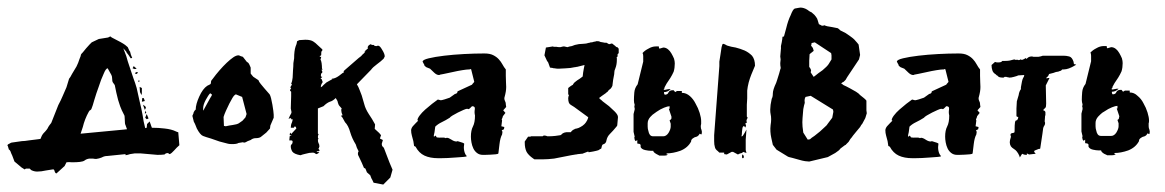

<svg xmlns="http://www.w3.org/2000/svg" viewBox="-20 -412 3136 517"><path d="M197 -52 203 -70Q208 -91 219 -111Q221 -115 224 -116Q226 -117 227 -121Q229 -125 234 -143Q239 -160 246 -179Q252 -198 259 -213Q265 -228 270 -228L280 -210Q282 -206 282 -200Q282 -193 284 -190L289 -183Q293 -162 298 -143Q304 -123 308 -115L314 -103Q316 -101 316 -90Q316 -78 318 -75L322 -64L313 -63ZM460 -56Q458 -56 454 -58Q442 -64 423 -66Q407 -68 389 -68L386 -76Q386 -78 385 -79L383 -85L376 -78L375 -68L371 -67Q366 -86 364 -102Q361 -119 356 -139L348 -175L344 -188L339 -202L329 -232L324 -247L320 -261Q315 -274 312 -282L320 -273Q320 -271 326 -264Q331 -257 332 -255L336 -256Q332 -264 330 -274H329Q326 -281 324 -285L317 -291Q313 -294 304 -299Q296 -303 281 -311L277 -314L271 -311L246 -307L227 -298L226 -297L225 -296Q223 -294 221 -292L212 -282L203 -271Q198 -266 198 -265Q198 -262 194 -253Q191 -243 186 -233L174 -213Q169 -203 166 -200Q163 -189 159 -177L149 -154Q144 -142 137 -129L118 -81Q113 -75 110 -70Q108 -64 97 -53Q92 -47 89 -38L82 -37L58 -34Q46 -32 39 -32L11 -28Q10 -28 5 -25Q0 -23 0 -20L1 -19L4 -9Q6 -9 8 -5Q10 1 13 7Q16 15 19 23Q25 28 31 33Q37 39 46 44H47L48 43Q48 43 50 42Q54 42 60 42Q62 44 64 46Q72 50 80 50Q91 50 104 47Q116 45 123 44Q126 44 127 49Q129 55 132 55L154 35L159 25Q165 24 174 25Q187 25 195 24Q204 23 208 20Q213 16 221 15H230Q235 16 239 16Q247 15 254 12Q261 8 269 8L318 3V6Q325 5 330 3Q336 2 343 1Q348 1 358 1Q369 2 381 3Q393 4 404 5Q415 5 423 4L425 2Q430 0 430 0L434 1Q436 3 437 3Q442 1 449 -7Q456 -15 463 -21ZM346 -213H348Q351 -215 351 -217Q351 -218 350 -218Q344 -218 344 -214Q344 -213 346 -213ZM348 -227 340 -234 337 -228 343 -226ZM354 -197 352 -191 356 -193ZM370 -106 374 -108 371 -114ZM375 -91 380 -93 375 -105 371 -95ZM370 -116 373 -122 371 -126 365 -130ZM370 -140 367 -148H363L362 -138ZM357 -164 361 -156 362 -161V-175L356 -178Z M501 -107Q501 -109 502 -110.5Q503 -112 504 -114L507 -117Q507 -131 516.5 -152Q526 -173 538 -181L546 -185Q548 -186 548 -189.5Q548 -193 549 -195L553 -200Q561 -211 571 -222.5Q581 -234 590.5 -243Q600 -252 608 -257.5Q616 -263 622 -263Q624 -263 625.5 -262Q627 -261 634 -259L645 -245Q649 -244 652 -237L655 -230V-214L658 -210Q660 -208 661 -206.5Q662 -205 664 -204L676 -196Q677 -192 682 -186Q687 -180 692 -174L706 -158Q708 -155 710 -147Q712 -139 713.5 -130Q715 -121 716 -113.5Q717 -106 717 -103V-95L708 -74L707 -66L697 -55L682 -43Q677 -40 669 -40Q661 -40 655 -35L647 -32Q641 -28 637 -28Q636 -28 635.5 -28.5Q635 -29 634 -29L622 -27Q618 -24 605 -24Q598 -24 594 -25L571 -31L548 -39Q534 -43 526.5 -46Q519 -49 510 -66Q508 -71 506 -76Q504 -81 502 -84L498 -100ZM583 -73 588 -72Q596 -74 607 -75.5Q618 -77 623 -80L633 -87L641 -96L644 -105L632 -151L615 -158L612 -156Q610 -155 606 -148.5Q602 -142 597.5 -133Q593 -124 588.5 -114Q584 -104 582 -97ZM546 -161Q541 -156 534 -143Q527 -130 527 -120Q527 -116 528 -114L530 -119L546 -148Q550 -154 551 -157Z M1014 -13 1012 -16Q1008 -18 1008 -25L1011 -35L1003 -39L1006 -48L1001 -54L989 -65L990 -77Q982 -92 973 -105Q964 -119 961 -131L954 -155Q954 -156 949 -168Q945 -179 941 -185L979 -224Q984 -231 995 -239Q1006 -247 1013 -254L1016 -260Q1016 -267 1009 -278Q1003 -289 998 -289Q996 -289 995 -288Q994 -288 992 -288Q990 -288 988 -289Q987 -291 986 -291H981Q980 -291 980 -292Q980 -293 979 -293Q977 -293 973 -290Q970 -287 970 -284L971 -282L961 -273H964L962 -271Q961 -269 956 -265Q952 -260 950 -259L946 -256L908 -223L905 -220Q905 -219 906 -219Q906 -219 906 -217Q904 -217 893 -208Q882 -200 873 -200L875 -199L859 -190L851 -183Q848 -179 844 -177V-179Q844 -184 849 -191L846 -199L844 -200Q843 -200 843 -201Q843 -200 848 -205Q844 -205 844 -208Q844 -214 846 -215Q848 -215 848 -219Q847 -222 846 -223Q846 -225 847 -225Q848 -224 849 -226L847 -227Q847 -235 846 -242Q845 -249 843 -251L844 -255L845 -259H842Q841 -259 841 -260Q841 -262 843 -262Q845 -262 845 -265V-268Q845 -273 846 -274Q848 -275 848 -277V-279L836 -290Q829 -297 824 -300Q817 -305 802 -305L786 -304L780 -301Q779 -293 776 -287Q772 -275 772 -255Q771 -250 770 -242Q770 -234 769 -223L768 -203Q767 -193 764 -186L766 -185Q766 -183 764 -181Q762 -178 762 -176L764 -174Q761 -171 761 -169Q761 -167 763 -166Q764 -166 764 -164V-153L763 -120L765 -110Q765 -107 761 -101Q758 -95 757 -92Q758 -92 759 -93L763 -94Q765 -90 766 -90L767 -91H768Q768 -87 766 -82Q763 -76 763 -68Q771 -68 771 -68Q772 -69 774 -72Q777 -70 777 -69Q777 -68 778 -66L764 -51L762 -55Q760 -53 760 -48Q764 -48 766 -49L760 -45L759 -34H765Q768 -33 768 -31Q768 -26 766 -24Q763 -22 763 -18Q763 -11 767 -4Q772 3 789 6Q794 4 803 2Q813 -1 822 -1Q827 -1 831 3Q835 3 840 -2L832 -3L837 -6V-4L841 -7L837 -12L839 -13Q839 -15 839 -15Q840 -16 840 -18Q840 -23 838 -26Q836 -29 836 -36L838 -39Q836 -39 836 -43Q836 -47 838 -51L836 -52V-120L851 -126Q860 -135 868 -138Q876 -140 884 -148L887 -143Q889 -141 890 -135Q892 -129 893 -128L900 -120Q900 -118 899 -118Q899 -118 899 -116V-114Q899 -113 900 -108Q902 -104 902 -103V-101H899V-99Q903 -95 904 -92L909 -83Q918 -74 923 -56Q928 -39 938 -23L941 -14L946 -4Q944 -4 944 0Q943 4 946 9Q949 15 954 26L960 40L964 42L968 52L977 60Q978 63 980 68Q983 73 986 80L1012 85L1031 66L1037 45Q1029 27 1022 8Q1015 -10 1014 -13Z M1212 -32Q1230 -27 1230 -25L1229 -16Q1229 -5 1233 3Q1235 7 1237 8Q1237 10 1228.5 10.5Q1220 11 1208.5 12Q1197 13 1185.5 13.5Q1174 14 1167 14H1160Q1138 14 1123 7Q1108 0 1099 -17L1095 -19L1093 -32Q1091 -40 1089 -47Q1087 -54 1087 -62Q1088 -68 1092 -72.5Q1096 -77 1099.5 -80.5Q1103 -84 1105 -86Q1107 -88 1104 -88Q1104 -93 1110 -101Q1116 -109 1125 -117Q1134 -125 1143.5 -132.5Q1153 -140 1159 -144L1167 -142Q1169 -142 1177.5 -144.5Q1186 -147 1191 -149L1205 -159Q1212 -160 1212 -166L1251 -184Q1252 -186 1254.5 -188.5Q1257 -191 1257 -192L1249 -224Q1249 -226 1246 -226Q1245 -226 1245 -225.5Q1245 -225 1244 -225H1242Q1237 -225 1224.5 -223Q1212 -221 1199 -218Q1186 -215 1175.5 -213Q1165 -211 1165 -211Q1164 -210 1162 -210Q1156 -210 1149.5 -216Q1143 -222 1138 -227L1128 -231L1123 -235Q1123 -237 1122 -238.5Q1121 -240 1120 -242L1118 -246Q1118 -251 1134.5 -255Q1151 -259 1176 -262Q1201 -265 1229.5 -266.5Q1258 -268 1282 -268H1285Q1299 -268 1308 -263.5Q1317 -259 1323 -252.5Q1329 -246 1333 -238.5Q1337 -231 1342 -225V-208Q1342 -197 1342.5 -190.5Q1343 -184 1343 -178Q1343 -172 1342 -165.5Q1341 -159 1338 -148Q1338 -143 1340 -139.5Q1342 -136 1342 -132V-131L1343 -124L1335 -115L1341 -108L1334 -99Q1334 -97 1332.5 -94Q1331 -91 1331 -89L1332 -88L1330 -72L1338 -70L1337 -64L1331 -61L1333 -57L1332 -50Q1327 -41 1325 -24Q1323 -7 1322 1Q1321 3 1314.5 3.5Q1308 4 1300.5 4.5Q1293 5 1286.5 5Q1280 5 1280 5Q1271 5 1264.5 0Q1258 -5 1254.5 -12.5Q1251 -20 1249.5 -28.5Q1248 -37 1248 -44Q1248 -61 1253.5 -71.5Q1259 -82 1259 -101Q1257 -109 1258.5 -117.5Q1260 -126 1251 -126Q1249 -124 1246.5 -121.5Q1244 -119 1242 -118Q1241 -119 1237 -119Q1235 -119 1228 -116Q1221 -113 1213 -109Q1205 -105 1198.5 -101Q1192 -97 1191 -95Q1180 -88 1169.5 -83Q1159 -78 1152 -71L1150 -56Q1150 -55 1149 -51.5Q1148 -48 1148 -45L1149 -44L1153 -47L1156 -42Q1163 -41 1170 -41.5Q1177 -42 1180 -40Q1181 -40 1181.5 -40.5Q1182 -41 1183 -41Q1188 -41 1195.5 -36Q1203 -31 1209 -31Q1211 -31 1212 -32Z M1644 -284Q1639 -285 1637 -288L1628 -295L1620 -293L1613 -297H1611H1610H1608L1603 -298L1597 -299Q1593 -301 1591 -301H1584V-300H1582Q1580 -300 1574 -298H1570L1569 -297H1568H1567Q1558 -294 1550 -294Q1539 -294 1528 -291L1520 -288Q1513 -287 1508 -285L1499 -287H1498Q1496 -287 1489 -285H1487Q1483 -285 1478 -286Q1475 -286 1473 -286H1472H1471L1469 -287L1450 -284L1446 -263L1453 -248L1456 -244L1461 -230L1468 -229Q1470 -228 1474 -228Q1478 -227 1484 -227L1503 -228Q1513 -229 1516 -229L1527 -231H1528L1533 -232H1534Q1547 -235 1554 -237L1552 -227Q1550 -217 1549 -206L1541 -200Q1534 -196 1527 -190Q1524 -187 1522 -183H1521L1518 -181L1515 -179L1510 -175V-158L1512 -156Q1510 -151 1510 -147Q1510 -140 1512 -135Q1514 -131 1518 -129Q1521 -127 1526 -124L1563 -97L1564 -96Q1563 -92 1561 -88Q1558 -82 1554 -78Q1549 -73 1543 -70Q1538 -67 1533 -66L1528 -65L1527 -64Q1521 -62 1517 -56H1516H1513H1505L1500 -55Q1497 -54 1494 -52L1491 -49L1489 -48L1475 -46Q1466 -45 1456 -45H1455H1454Q1450 -47 1446 -47H1444L1441 -45H1410L1408 -44H1402L1393 -31V-28Q1393 -13 1398 -3Q1403 6 1416 15L1419 17H1443Q1455 17 1472 15Q1489 12 1518 6L1530 4H1531L1536 3L1546 2H1547H1548L1561 -3L1564 -4L1565 -2L1577 -4Q1581 -5 1586 -6Q1592 -7 1595 -10L1599 -12L1601 -20L1603 -23Q1612 -25 1613 -34Q1615 -44 1622 -51Q1631 -60 1640 -71L1642 -74L1644 -96V-97Q1644 -103 1635 -112Q1628 -119 1620 -126L1603 -139Q1599 -143 1596 -145L1595 -146L1594 -147V-148H1593L1601 -154Q1608 -159 1611 -161Q1614 -164 1616 -165Q1617 -166 1619 -169L1620 -170Q1624 -172 1627 -177L1628 -179L1629 -181Q1630 -190 1631 -197Q1632 -203 1634 -213V-214V-215Q1634 -222 1637 -228Q1641 -238 1641 -251V-256L1640 -257L1643 -260V-266L1646 -269V-281L1644 -283Z M1980 14Q1983 14 1983 10Q1983 7 1980 4Q1978 4 1978 10Q1978 14 1980 14ZM1985 -276Q1973 -281 1961 -284Q1948 -286 1939 -289Q1938 -289 1933 -292Q1929 -294 1927 -294Q1925 -294 1923 -285Q1922 -276 1920 -265Q1918 -254 1917 -246Q1917 -237 1917 -238Q1917 -236 1917 -236V-234L1903 -48V-32Q1903 -22 1905 -16Q1906 -10 1913 -5L1917 -1H1930V3L1937 4L1950 -3H1954L1967 4L1971 2Q1976 0 1978 0L1981 -3L1990 0L1988 -8Q1988 -20 1988 -36Q1989 -51 1990 -63Q1990 -63 1985 -54Q1980 -45 1978 -45H1976Q1978 -47 1978 -58Q1979 -68 1980 -70L1983 -73L1985 -71L1986 -70V-68L1988 -71Q1988 -73 1989 -73L1987 -80Q1988 -80 1990 -81Q1991 -82 1991 -83L1990 -86Q1990 -90 1992 -92Q1993 -95 1993 -96L1991 -98V-130L1992 -147Q1992 -155 1992 -161V-168Q1993 -178 1996 -190Q1999 -201 2003 -211L2013 -235Q2013 -252 2005 -262Q1996 -271 1985 -276ZM1783 -88Q1785 -83 1786 -79Q1786 -76 1786 -71Q1786 -64 1780 -54Q1774 -45 1766 -45H1739Q1733 -45 1730 -49Q1727 -53 1726 -59Q1724 -65 1724 -71V-80Q1724 -89 1731 -97L1735 -101L1737 -103Q1742 -107 1748 -111Q1758 -118 1768 -122Q1778 -126 1783 -126V-119H1781L1788 -98V-93Q1787 -90 1783 -88ZM1868 -78Q1868 -81 1868 -86Q1868 -95 1864 -108Q1860 -121 1853 -133Q1847 -145 1838 -153Q1828 -162 1816 -162V-167H1803L1798 -164L1794 -169H1791Q1783 -169 1780 -163Q1778 -157 1770 -157Q1768 -159 1768 -162V-164Q1778 -164 1786 -172H1781L1775 -171Q1772 -170 1768 -170L1767 -172Q1768 -173 1770 -175L1769 -176L1775 -187L1785 -202Q1790 -210 1794 -219Q1797 -229 1797 -241Q1797 -247 1795 -254Q1792 -261 1788 -268Q1784 -275 1779 -279Q1773 -284 1766 -284L1756 -281Q1754 -282 1754 -287H1746Q1736 -287 1726 -281Q1716 -276 1710 -269Q1712 -267 1712 -261V-246L1697 -185Q1689 -175 1688 -163Q1687 -151 1687 -142Q1687 -135 1689 -130L1688 -124L1689 -121V-117L1688 -113L1686 -105V-57L1689 -44L1688 -42Q1688 -40 1689 -36Q1690 -33 1692 -32L1696 -35Q1696 -28 1696 -26Q1697 -25 1698 -25H1700Q1703 -25 1705 -22V-16Q1708 -10 1717 -8Q1726 -6 1732 -6H1739Q1739 -2 1748 3Q1756 7 1755 7H1769Q1775 7 1777 5L1779 4H1775V1Q1792 1 1812 -6Q1832 -14 1841 -31V-32Q1841 -35 1843 -37L1845 -39Q1850 -43 1856 -44Q1861 -46 1864 -52L1868 -50Q1870 -50 1870 -57Q1870 -59 1869 -62Q1867 -66 1867 -71Q1867 -76 1868 -78Z M2221 -95 2209 -79Q2207 -75 2201 -70L2188 -58L2173 -46Q2165 -41 2161 -37L2155 -36L2143 -55Q2142 -60 2141 -71Q2140 -83 2141 -94L2143 -118Q2145 -129 2147 -135Q2146 -142 2147 -146L2149 -151L2163 -154L2223 -117L2224 -111ZM2159 -249 2160 -266 2161 -267 2171 -275 2170 -279Q2169 -284 2164 -289Q2166 -295 2165 -296L2174 -298L2218 -269L2219 -263V-252L2211 -239Q2207 -233 2195 -223Q2182 -214 2175 -208L2171 -205L2163 -217L2164 -223Q2163 -227 2159 -232V-242V-248ZM2313 -115V-141Q2310 -145 2306 -148L2296 -156Q2293 -160 2285 -165L2269 -174Q2258 -180 2251 -183Q2248 -186 2245 -187L2248 -190Q2252 -191 2257 -197L2261 -204L2293 -252L2296 -264L2292 -292Q2291 -293 2288 -297L2280 -306Q2277 -309 2270 -314L2257 -323L2243 -330Q2239 -334 2236 -336L2221 -339Q2205 -341 2200 -344L2197 -343Q2193 -342 2191 -344L2185 -347L2182 -357Q2181 -362 2177 -367L2173 -372L2165 -379Q2164 -379 2159 -382L2155 -385L2150 -388Q2139 -393 2131 -391L2120 -389Q2115 -387 2109 -371Q2102 -357 2097 -336L2091 -314L2088 -313H2087Q2087 -309 2085 -298Q2082 -287 2083 -283L2081 -260L2082 -252L2081 -242Q2081 -235 2082 -231Q2083 -229 2081 -225L2078 -214L2073 -198L2070 -189Q2061 -170 2061 -160Q2061 -151 2058 -146L2055 -130L2054 -117Q2054 -109 2055 -105Q2058 -92 2055 -75Q2053 -58 2057 -40L2061 -22L2071 -9L2102 10Q2104 11 2113 13L2131 18Q2141 21 2148 22Q2157 23 2159 23L2209 11Q2218 6 2229 0Q2240 -7 2243 -12L2255 -21Q2257 -21 2259 -24L2265 -30L2270 -38Q2273 -41 2277 -47L2286 -58L2296 -70Q2299 -76 2302 -79L2310 -94L2314 -107Z M2489 -32Q2507 -27 2507 -25L2506 -16Q2506 -5 2510 3Q2512 7 2514 8Q2514 10 2505.5 10.5Q2497 11 2485.5 12Q2474 13 2462.5 13.5Q2451 14 2444 14H2437Q2415 14 2400 7Q2385 0 2376 -17L2372 -19L2370 -32Q2368 -40 2366 -47Q2364 -54 2364 -62Q2365 -68 2369 -72.5Q2373 -77 2376.5 -80.5Q2380 -84 2382 -86Q2384 -88 2381 -88Q2381 -93 2387 -101Q2393 -109 2402 -117Q2411 -125 2420.5 -132.5Q2430 -140 2436 -144L2444 -142Q2446 -142 2454.5 -144.5Q2463 -147 2468 -149L2482 -159Q2489 -160 2489 -166L2528 -184Q2529 -186 2531.5 -188.5Q2534 -191 2534 -192L2526 -224Q2526 -226 2523 -226Q2522 -226 2522 -225.5Q2522 -225 2521 -225H2519Q2514 -225 2501.5 -223Q2489 -221 2476 -218Q2463 -215 2452.5 -213Q2442 -211 2442 -211Q2441 -210 2439 -210Q2433 -210 2426.5 -216Q2420 -222 2415 -227L2405 -231L2400 -235Q2400 -237 2399 -238.5Q2398 -240 2397 -242L2395 -246Q2395 -251 2411.5 -255Q2428 -259 2453 -262Q2478 -265 2506.5 -266.5Q2535 -268 2559 -268H2562Q2576 -268 2585 -263.5Q2594 -259 2600 -252.5Q2606 -246 2610 -238.5Q2614 -231 2619 -225V-208Q2619 -197 2619.5 -190.5Q2620 -184 2620 -178Q2620 -172 2619 -165.5Q2618 -159 2615 -148Q2615 -143 2617 -139.5Q2619 -136 2619 -132V-131L2620 -124L2612 -115L2618 -108L2611 -99Q2611 -97 2609.5 -94Q2608 -91 2608 -89L2609 -88L2607 -72L2615 -70L2614 -64L2608 -61L2610 -57L2609 -50Q2604 -41 2602 -24Q2600 -7 2599 1Q2598 3 2591.5 3.5Q2585 4 2577.5 4.5Q2570 5 2563.5 5Q2557 5 2557 5Q2548 5 2541.5 0Q2535 -5 2531.5 -12.5Q2528 -20 2526.5 -28.5Q2525 -37 2525 -44Q2525 -61 2530.5 -71.5Q2536 -82 2536 -101Q2534 -109 2535.5 -117.5Q2537 -126 2528 -126Q2526 -124 2523.5 -121.5Q2521 -119 2519 -118Q2518 -119 2514 -119Q2512 -119 2505 -116Q2498 -113 2490 -109Q2482 -105 2475.5 -101Q2469 -97 2468 -95Q2457 -88 2446.5 -83Q2436 -78 2429 -71L2427 -56Q2427 -55 2426 -51.5Q2425 -48 2425 -45L2426 -44L2430 -47L2433 -42Q2440 -41 2447 -41.5Q2454 -42 2457 -40Q2458 -40 2458.5 -40.5Q2459 -41 2460 -41Q2465 -41 2472.5 -36Q2480 -31 2486 -31Q2488 -31 2489 -32Z M2874 -239H2873L2872 -240Q2871 -241 2871 -244V-245Q2867 -258 2859 -260Q2851 -262 2844 -262H2788Q2783 -260 2776 -259Q2767 -259 2766 -259H2763L2759 -260Q2751 -260 2747 -256Q2745 -254 2743 -253V-256L2741 -255Q2736 -252 2733 -251H2731H2730L2729 -252H2728Q2725 -250 2723 -250L2721 -251H2715H2713L2712 -252H2711Q2703 -250 2699 -249Q2694 -248 2687 -248H2679L2678 -247Q2676 -244 2669 -244H2664L2660 -245H2659L2650 -237V-236Q2650 -229 2652 -223Q2654 -216 2661 -212L2664 -209H2665L2666 -208L2668 -206Q2671 -203 2682 -203Q2683 -203 2685 -205H2686H2690Q2691 -204 2694 -204L2698 -203Q2703 -203 2710 -205Q2718 -207 2722 -209L2738 -210Q2738 -206 2735 -202Q2732 -197 2729 -177V-172Q2724 -165 2723 -156Q2721 -148 2718 -139V-138L2717 -120V-99Q2719 -97 2722 -97L2721 -92L2719 -89L2718 -88H2717Q2714 -88 2713 -82Q2712 -77 2712 -59Q2712 -56 2711 -55L2708 -54Q2704 -54 2702 -52L2701 -50V-48L2702 -45V-43Q2699 -34 2699 -29Q2699 -23 2702 -18Q2705 -14 2710 -11Q2715 -8 2718 -4Q2722 1 2725 8L2726 12L2728 9Q2729 7 2731 4L2733 2Q2737 5 2744 5H2745V1L2751 4L2769 2L2767 0Q2765 -2 2765 -4L2764 -5Q2766 -7 2772 -9Q2775 -10 2777 -11H2779L2781 -12L2787 -52Q2788 -62 2789 -67L2790 -70L2791 -72Q2794 -76 2794 -79V-82L2793 -85L2794 -98V-100Q2795 -101 2795 -102V-110Q2794 -114 2789 -115L2790 -117L2795 -122Q2797 -124 2797 -133L2796 -182L2806 -202H2804L2797 -201Q2798 -204 2800 -205Q2803 -207 2805 -213H2806Q2819 -216 2823 -218Q2827 -219 2830 -219L2831 -220Q2838 -221 2840 -225H2844Q2857 -225 2875 -236L2878 -238Z M2989 -89Q2991 -84 2992 -80Q2992 -77 2992 -72Q2992 -65 2986 -55Q2980 -46 2972 -46H2945Q2939 -46 2936 -50Q2933 -54 2932 -60Q2930 -66 2930 -72V-81Q2930 -90 2937 -98L2941 -102L2943 -104Q2948 -109 2954 -112Q2964 -119 2974 -123Q2984 -127 2989 -127V-120H2987L2994 -99L2993 -94Q2993 -91 2989 -89ZM3073 -72Q3073 -77 3073 -80Q3074 -82 3074 -87Q3074 -96 3070 -109Q3066 -122 3059 -134Q3053 -146 3043 -154Q3034 -163 3022 -163V-168H3009L3004 -165L3000 -170H2997Q2989 -170 2986 -164Q2984 -158 2976 -158Q2974 -160 2974 -163V-165Q2984 -165 2992 -173H2987L2981 -172Q2978 -171 2974 -171L2973 -173Q2974 -174 2976 -176L2975 -177L2981 -188L2991 -203Q2996 -211 3000 -220Q3003 -230 3003 -242Q3003 -248 3001 -255Q2998 -262 2994 -269Q2990 -276 2985 -280Q2979 -285 2972 -285L2962 -282Q2960 -283 2960 -288H2952Q2942 -288 2932 -282Q2922 -277 2916 -270Q2918 -268 2918 -262V-247L2903 -186Q2895 -176 2894 -164Q2893 -152 2893 -143Q2893 -137 2895 -131L2894 -125L2895 -122V-118L2894 -114L2892 -106V-58L2895 -45L2894 -43Q2894 -41 2895 -37Q2896 -34 2898 -33L2902 -36Q2902 -29 2902 -27Q2903 -26 2904 -26H2906Q2909 -26 2911 -23V-17Q2914 -11 2923 -9Q2932 -7 2938 -7H2945Q2945 -3 2953 2Q2962 6 2961 6H2975Q2981 6 2983 4L2985 3H2981V0Q2998 0 3018 -7Q3038 -15 3047 -32V-33Q3047 -36 3049 -38L3051 -40Q3056 -44 3062 -45Q3067 -47 3070 -53L3074 -51Q3076 -51 3076 -58Q3076 -60 3075 -63Q3073 -67 3073 -72Z"/></svg>

Font: East Sea Dokdo Cyrillic
Style: Regular
Weight: 400
Version: Version 1.00 July 4, 2018, initial release